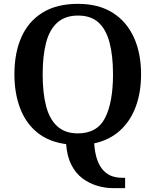

<svg xmlns="http://www.w3.org/2000/svg" viewBox="-20 -745 810 999"><path d="M570 234Q527 234 485.5 221.5Q444 209 409 183Q374 157 351.5 113Q329 69 324 5Q234 -7 174.5 -55Q115 -103 85 -181Q55 -259 55 -359Q55 -470 91.5 -552Q128 -634 201.5 -679.5Q275 -725 386 -725Q492 -725 565 -679.5Q638 -634 676 -551.5Q714 -469 714 -358Q714 -264 686 -189Q658 -114 603.5 -65Q549 -16 470 1Q474 55 487 89.5Q500 124 520 144Q540 164 564 172Q588 180 615 180H631V234ZM385 -51Q486 -51 527 -132Q568 -213 568 -358Q568 -455 550 -523.5Q532 -592 492.5 -628Q453 -664 386 -664Q320 -664 279 -628Q238 -592 220 -523.5Q202 -455 202 -358Q202 -261 220 -192.5Q238 -124 278.5 -87.5Q319 -51 385 -51Z"/></svg>

Font: Noto Serif Khmer SemiBold
Style: Regular
Weight: 600
Version: Version 2.003